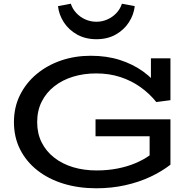

<svg xmlns="http://www.w3.org/2000/svg" viewBox="-20 -1000 1035 1033"><path d="M498 13Q402 13 321 -12Q240 -37 180.5 -84Q121 -131 88 -196.5Q55 -262 55 -343Q55 -423 87.5 -488.5Q120 -554 177 -601.5Q234 -649 308.5 -674.5Q383 -700 468 -700Q554 -700 624.5 -677.5Q695 -655 750.5 -615Q806 -575 844 -520L792 -535V-686H897V-461L821 -451Q784 -497 735.5 -531.5Q687 -566 627.5 -585.5Q568 -605 497 -605Q431 -605 373.5 -587.5Q316 -570 272.5 -536Q229 -502 204.5 -453.5Q180 -405 180 -343Q180 -282 204 -234Q228 -186 271.5 -152Q315 -118 373 -100.5Q431 -83 500 -83Q560 -83 613 -93.5Q666 -104 709.5 -122.5Q753 -141 785 -164V-267H494V-358H897V-114Q851 -78 789.5 -49Q728 -20 654 -3.5Q580 13 498 13ZM499 -789Q440 -789 395 -814Q350 -839 323.5 -880Q297 -921 292 -967L361 -980Q370 -952 390.5 -930Q411 -908 439 -895.5Q467 -883 499 -883Q530 -883 558 -895.5Q586 -908 606.5 -930Q627 -952 636 -980L705 -967Q700 -921 673.5 -880Q647 -839 602.5 -814Q558 -789 499 -789Z"/></svg>

Font: BioRhyme SemiExpanded Medium
Style: Regular
Weight: 500
Width: 6
Designer: Aoife Mooney
Foundry: Aoife Mooney Type
Version: Version 1.600;gftools[0.9.33]